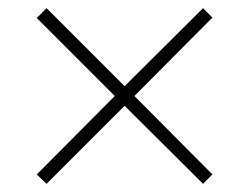

<svg xmlns="http://www.w3.org/2000/svg" viewBox="-20 -588 610 470"><path d="M477 -568 500 -545 309 -353 500 -161 477 -138 285 -329 94 -138 70 -161 261 -353 70 -544 94 -568 285 -377Z"/></svg>

Font: Noto Sans Gujarati ExtraLight
Style: Regular
Weight: 200
Designer: Jelle Bosma - Monotype Design Team, Universal Thirst
Foundry: Monotype Imaging Inc.
Version: Version 2.106; ttfautohint (v1.8.4.7-5d5b)